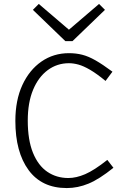

<svg xmlns="http://www.w3.org/2000/svg" viewBox="-20 -940 654 975"><path d="M319 15Q192 15 125 -76.5Q58 -168 58 -326Q58 -431 93.5 -508Q129 -585 190.5 -627.5Q252 -670 330 -670Q366 -670 397.5 -662Q429 -654 465 -633.5Q501 -613 551 -576L516 -529Q471 -566 437.5 -585.5Q404 -605 378.5 -612Q353 -619 330 -619Q270 -619 222.5 -584Q175 -549 148 -484Q121 -419 121 -328Q121 -229 147.5 -164Q174 -99 220.5 -67.5Q267 -36 327 -36Q367 -36 412.5 -55.5Q458 -75 525 -128L556 -88Q484 -30 429.5 -7.5Q375 15 319 15ZM513 -890 348 -731H321L317 -778L483 -920ZM147 -890 177 -920 343 -778 339 -731H312Z"/></svg>

Font: Intel One Mono Light
Style: Regular
Weight: 300
Monospace: yes
Designer: Fred Shallcrass
Foundry: Frere-Jones Type LLC
Version: Version 1.004